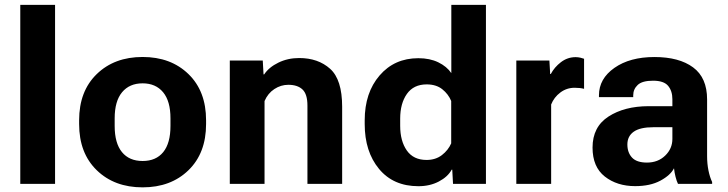

<svg xmlns="http://www.w3.org/2000/svg" viewBox="-20 -768 3040 802"><path d="M64.7 0H210V-747.6H64.7Z M310.5 -250Q310.5 -128.4 384.2 -56.9Q457.8 14.6 575.7 14.6Q693.6 14.6 767.2 -56.9Q840.8 -128.4 840.8 -250V-265.6Q840.8 -387.2 767.2 -458.6Q693.6 -530 575.7 -530Q457.8 -530 384.2 -458.6Q310.5 -387.2 310.5 -265.6ZM459 -273.7Q459 -345.5 489.9 -382.7Q520.8 -419.9 575.7 -419.9Q630.4 -419.9 661.3 -382.7Q692.1 -345.5 692.1 -273.7V-241.9Q692.1 -169.9 661.9 -132.7Q631.6 -95.5 575.7 -95.5Q519.8 -95.5 489.4 -132.7Q459 -169.9 459 -241.9Z M939.9 0H1085V-345.9Q1098.9 -378.2 1126 -396Q1153.1 -413.8 1184.3 -413.8Q1222.7 -413.8 1243.4 -394.4Q1264.2 -375 1264.2 -326.9V0H1409.2V-322.3Q1409.2 -435.5 1359 -480.6Q1308.8 -525.6 1229.5 -525.6Q1182.1 -525.6 1142.7 -506.3Q1103.3 -487.1 1083.5 -457.3H1080.8L1077.6 -515.1H939.9Z M1503.4 -249.8Q1503.4 -134.8 1563.2 -62.5Q1623 9.8 1727.8 9.8Q1775.9 9.8 1813.2 -9.9Q1850.6 -29.5 1866.7 -59.3H1869.1L1872.3 0H2009.8V-747.6H1865.2V-462.6Q1846.2 -490.5 1810.8 -507.7Q1775.4 -524.9 1727.3 -524.9Q1627.7 -524.9 1565.6 -452.8Q1503.4 -380.6 1503.4 -265.4ZM1651.6 -242.7V-272.5Q1651.6 -336.2 1679.8 -375.9Q1708 -415.5 1762.2 -415.5Q1802 -415.5 1827.4 -395.3Q1852.8 -375 1864.7 -346.2V-169.2Q1852.3 -140.6 1825.9 -120.2Q1799.6 -99.9 1761.7 -99.9Q1707 -99.9 1679.3 -139.4Q1651.6 -179 1651.6 -242.7Z M2136.7 0H2282.2V-331.5Q2294.2 -361.8 2320.6 -381.6Q2346.9 -401.4 2380.4 -401.4Q2391.8 -401.4 2401.5 -400.3Q2411.1 -399.2 2419.7 -397V-522.5Q2415.3 -524.4 2404.9 -526.9Q2394.5 -529.3 2384.5 -529.3Q2350.6 -529.3 2323.2 -508.4Q2295.9 -487.5 2280.8 -459H2278.1L2274.9 -515.1H2136.7Z M2455.1 -151.6Q2455.1 -70.8 2506.3 -30.6Q2557.6 9.5 2633.1 9.5Q2696 9.5 2738.4 -13.3Q2780.8 -36.1 2795.4 -65.2Q2797.1 -47.9 2801.8 -29.5Q2806.4 -11.2 2812 0H2954.6V-7.8Q2945.1 -27.6 2939.3 -55.9Q2933.6 -84.2 2933.6 -115.5V-352.8Q2933.6 -443.4 2875.1 -486.6Q2816.7 -529.8 2713.6 -529.8Q2611.1 -529.8 2546.5 -484.5Q2481.9 -439.2 2481.9 -369.9V-362.3H2625V-369.9Q2625 -395.5 2643.8 -413.2Q2662.6 -430.9 2707.8 -430.9Q2752.9 -430.9 2770.8 -409.4Q2788.6 -387.9 2788.6 -353.5V-324.5H2689Q2588.1 -324.2 2521.6 -281.1Q2455.1 -238 2455.1 -151.6ZM2600.6 -164.6Q2600.6 -199.2 2627.2 -217.9Q2653.8 -236.6 2709 -236.6H2788.6V-187.5Q2788.6 -147 2758.4 -117.9Q2728.3 -88.9 2682.4 -88.9Q2639.6 -88.9 2620.1 -109.7Q2600.6 -130.6 2600.6 -164.6Z"/></svg>

Font: Roboto Flex
Style: Regular
Weight: 400
Designer: Berlow after Robertson
Foundry: Google
Version: Version 3.200;gftools[0.9.32]